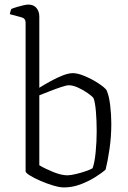

<svg xmlns="http://www.w3.org/2000/svg" viewBox="-20 -820 560 840"><path d="M260 0Q241 0 212.5 -8.5Q184 -17 156.5 -29Q129 -41 110.5 -52.5Q92 -64 92 -71V-721Q92 -739 75 -744L23 -758Q24 -765 26 -771.5Q28 -778 30 -781Q39 -785 54 -789.5Q69 -794 83 -797Q97 -800 104 -800Q127 -800 139.5 -785Q152 -770 152 -747V-436Q176 -451 202.5 -465.5Q229 -480 254.5 -490Q280 -500 299 -500Q320 -500 351 -487Q382 -474 409 -456.5Q436 -439 446 -426Q457 -402 462 -360Q467 -318 467 -279Q467 -222 459 -167.5Q451 -113 442 -78Q424 -62 395 -44Q366 -26 331 -13Q296 0 260 0ZM275 -53Q288 -53 311.5 -58.5Q335 -64 356.5 -71.5Q378 -79 385 -84Q394 -108 398.5 -154Q403 -200 403 -247Q403 -293 399.5 -333.5Q396 -374 389 -391Q383 -399 364 -412.5Q345 -426 322 -436.5Q299 -447 281 -447Q271 -447 247 -439Q223 -431 196.5 -420.5Q170 -410 152 -403V-97Q179 -81 214 -67Q249 -53 275 -53Z"/></svg>

Font: Texturina 72pt ExtraLight
Style: Regular
Weight: 200
Designer: Guillermo Torres Carreño
Foundry: Omnibus-Type
Version: Version 1.002; ttfautohint (v1.8.3)